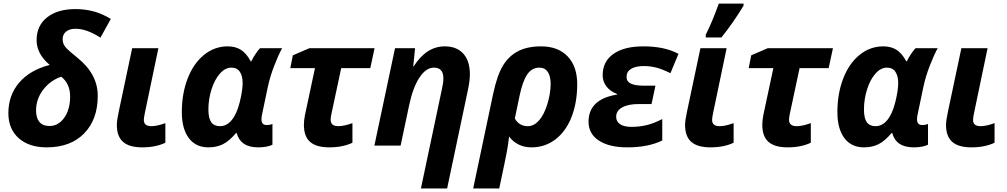

<svg xmlns="http://www.w3.org/2000/svg" viewBox="-20 -816 5642 1076"><path d="M258.8 -452.1Q185.1 -513.7 185.1 -590.8Q185.1 -671.9 243.7 -718.5Q302.2 -765.1 401.9 -765.1Q456.5 -765.1 504.6 -752.2Q552.7 -739.3 601.1 -710L543 -605Q466.3 -654.8 402.8 -654.8Q370.1 -654.8 350.6 -639.2Q331.1 -623.5 331.1 -596.2Q331.1 -581.5 335.9 -569.8Q340.8 -558.1 352.1 -545.9Q363.3 -533.7 414.1 -492.2Q527.8 -400.9 527.8 -278.8Q527.8 -146.5 451.7 -68.4Q375.5 9.8 241.2 9.8Q142.6 9.8 84.7 -41.7Q26.9 -93.3 26.9 -182.1Q26.9 -281.7 87.4 -352.8Q147.9 -423.8 258.8 -452.1ZM257.8 -109.9Q307.1 -109.9 340.1 -156.2Q373 -202.6 373 -274.9Q373 -346.7 323.2 -386.2Q261.7 -365.2 221.9 -313Q182.1 -260.7 182.1 -196.8Q182.1 -155.3 200.9 -132.6Q219.7 -109.9 257.8 -109.9Z M828.1 -108.9Q860.4 -108.9 906.7 -126V-16.1Q852.5 9.8 776.9 9.8Q704.6 9.8 669.7 -20.8Q634.8 -51.3 634.8 -116.2Q634.8 -141.6 646 -192.9L720.7 -545.9H867.7L792 -184.1Q786.1 -155.3 786.1 -144Q786.1 -108.9 828.1 -108.9Z M1388.2 -472.2Q1397.5 -492.2 1411.9 -513.4Q1426.3 -534.7 1437 -545.9H1561Q1539.1 -505.4 1516.4 -446.5Q1493.7 -387.7 1481 -329.1L1448.2 -172.9Q1445.3 -158.2 1445.3 -147Q1445.3 -115.2 1475.1 -115.2Q1492.7 -115.2 1506.8 -121.1V-4.9Q1476.1 9.8 1426.3 9.8Q1328.1 9.8 1306.2 -70.8H1303.2Q1263.7 -24.4 1228.3 -7.3Q1192.9 9.8 1147.9 9.8Q1077.1 9.8 1038.1 -42.2Q999 -94.2 999 -188Q999 -291.5 1031.7 -376.2Q1064.5 -460.9 1123.5 -508.5Q1182.6 -556.2 1255.9 -556.2Q1299.3 -556.2 1329.8 -537.1Q1360.4 -518.1 1385.3 -472.2ZM1212.9 -108.9Q1250.5 -108.9 1278.8 -143.3Q1307.1 -177.7 1323.5 -243.4Q1339.8 -309.1 1339.8 -351.1Q1339.8 -390.1 1324.2 -413.6Q1308.6 -437 1276.9 -437Q1242.2 -437 1212.6 -403.8Q1183.1 -370.6 1165.5 -315.7Q1147.9 -260.7 1147.9 -202.1Q1147.9 -153.8 1163.8 -131.3Q1179.7 -108.9 1212.9 -108.9Z M1876 -108.9Q1907.7 -108.9 1955.1 -126V-16.1Q1900.9 9.8 1825.2 9.8Q1752.9 9.8 1718 -20.8Q1683.1 -51.3 1683.1 -116.2Q1683.1 -140.6 1689 -170.9L1745.1 -434.1H1606.9L1621.1 -505.9L1713.9 -545.9H2079.1L2055.2 -434.1H1892.1L1835.9 -170.9Q1833 -156.2 1833 -145Q1833 -108.9 1876 -108.9Z M2485.8 240.2H2338.9L2457 -318.8Q2464.8 -352.1 2464.8 -377Q2464.8 -437 2412.1 -437Q2367.2 -437 2330.6 -381.3Q2293.9 -325.7 2272.9 -226.1L2225.1 0H2078.1L2193.8 -545.9H2306.2L2295.9 -444.8H2298.8Q2370.1 -556.2 2472.2 -556.2Q2539.6 -556.2 2576.4 -515.4Q2613.3 -474.6 2613.3 -398.9Q2613.3 -363.3 2602.1 -311Z M3214.8 -344.2Q3214.8 -241.7 3183.1 -160.6Q3151.4 -79.6 3092.8 -34.9Q3034.2 9.8 2959 9.8Q2879.4 9.8 2833 -50.8Q2828.6 -10.7 2820.8 32.2Q2813 75.2 2777.8 240.2H2631.8L2743.2 -288.1Q2765.6 -393.6 2798.3 -447.8Q2831.1 -502 2883.3 -529.1Q2935.5 -556.2 3012.2 -556.2Q3107.4 -556.2 3161.1 -500Q3214.8 -443.8 3214.8 -344.2ZM3002.9 -437Q2960.4 -437 2934.6 -398.7Q2908.7 -360.4 2892.1 -280.8L2865.2 -151.9Q2889.2 -108.9 2938 -108.9Q2971.7 -108.9 3000.2 -140.4Q3028.8 -171.9 3047.4 -232.4Q3065.9 -293 3065.9 -346.2Q3065.9 -389.2 3049.8 -413.1Q3033.7 -437 3002.9 -437Z M3631.3 -232.9H3559.1Q3500.5 -232.9 3466.8 -214.1Q3433.1 -195.3 3433.1 -162.1Q3433.1 -134.8 3455.1 -119.9Q3477.1 -105 3519 -105Q3564 -105 3604.7 -115Q3645.5 -125 3691.4 -148.9V-28.8Q3613.3 9.8 3495.1 9.8Q3394.5 9.8 3336.4 -28.1Q3278.3 -65.9 3278.3 -133.8Q3278.3 -260.3 3438.5 -286.1V-289.1Q3399.4 -304.2 3378.4 -331.8Q3357.4 -359.4 3357.4 -394Q3357.4 -471.2 3417.5 -513.7Q3477.5 -556.2 3585.4 -556.2Q3705.1 -556.2 3782.2 -514.2L3737.3 -405.8Q3692.4 -428.2 3658.4 -437Q3624.5 -445.8 3589.4 -445.8Q3542 -445.8 3516.6 -430.2Q3491.2 -414.6 3491.2 -384.8Q3491.2 -359.4 3514.9 -347.7Q3538.6 -335.9 3587.4 -335.9H3653.3Z M4012.7 -108.9Q4044.9 -108.9 4091.3 -126V-16.1Q4037.1 9.8 3961.4 9.8Q3889.2 9.8 3854.2 -20.8Q3819.3 -51.3 3819.3 -116.2Q3819.3 -141.6 3830.6 -192.9L3905.3 -545.9H4052.2L3976.6 -184.1Q3970.7 -155.3 3970.7 -144Q3970.7 -108.9 4012.7 -108.9ZM3935.1 -621.1Q3972.2 -695.3 4008.3 -795.9H4147V-784.2Q4088.4 -687.5 4022.9 -606H3935.1Z M4444.8 -108.9Q4476.6 -108.9 4523.9 -126V-16.1Q4469.7 9.8 4394 9.8Q4321.8 9.8 4286.9 -20.8Q4252 -51.3 4252 -116.2Q4252 -140.6 4257.8 -170.9L4314 -434.1H4175.8L4189.9 -505.9L4282.7 -545.9H4647.9L4624 -434.1H4460.9L4404.8 -170.9Q4401.9 -156.2 4401.9 -145Q4401.9 -108.9 4444.8 -108.9Z M5062 -472.2Q5071.3 -492.2 5085.7 -513.4Q5100.1 -534.7 5110.8 -545.9H5234.9Q5212.9 -505.4 5190.2 -446.5Q5167.5 -387.7 5154.8 -329.1L5122.1 -172.9Q5119.1 -158.2 5119.1 -147Q5119.1 -115.2 5148.9 -115.2Q5166.5 -115.2 5180.7 -121.1V-4.9Q5149.9 9.8 5100.1 9.8Q5002 9.8 4980 -70.8H4977.1Q4937.5 -24.4 4902.1 -7.3Q4866.7 9.8 4821.8 9.8Q4751 9.8 4711.9 -42.2Q4672.9 -94.2 4672.9 -188Q4672.9 -291.5 4705.6 -376.2Q4738.3 -460.9 4797.4 -508.5Q4856.4 -556.2 4929.7 -556.2Q4973.1 -556.2 5003.7 -537.1Q5034.2 -518.1 5059.1 -472.2ZM4886.7 -108.9Q4924.3 -108.9 4952.6 -143.3Q4981 -177.7 4997.3 -243.4Q5013.7 -309.1 5013.7 -351.1Q5013.7 -390.1 4998 -413.6Q4982.4 -437 4950.7 -437Q4916 -437 4886.5 -403.8Q4856.9 -370.6 4839.4 -315.7Q4821.8 -260.7 4821.8 -202.1Q4821.8 -153.8 4837.6 -131.3Q4853.5 -108.9 4886.7 -108.9Z M5475.1 -108.9Q5507.3 -108.9 5553.7 -126V-16.1Q5499.5 9.8 5423.8 9.8Q5351.6 9.8 5316.7 -20.8Q5281.7 -51.3 5281.7 -116.2Q5281.7 -141.6 5293 -192.9L5367.7 -545.9H5514.6L5439 -184.1Q5433.1 -155.3 5433.1 -144Q5433.1 -108.9 5475.1 -108.9Z"/></svg>

Font: Zoram GWebM
Style: Bold Italic
Weight: 700
Italic angle: -12°
Foundry: Ascender Corporation
Version: Version 1.000